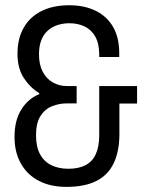

<svg xmlns="http://www.w3.org/2000/svg" viewBox="-20 -719 582 751"><path d="M239.8 12Q177.2 12 131.6 -11.8Q86.1 -35.6 61.5 -79.7Q36.8 -123.7 36.8 -183.2Q36.8 -249.2 64 -291.6Q91.2 -334.1 133.5 -350.6V-354.6Q97.7 -376.5 73 -414.2Q48.4 -451.9 48.4 -508.4Q48.4 -568.3 72.8 -610.8Q97.2 -653.4 142.7 -676Q188.3 -698.5 250.8 -698.5Q308.7 -698.5 352.9 -677.5Q397.2 -656.4 421.8 -614.6Q446.4 -572.8 446.4 -510.5V-496.1H368.1V-506.8Q367.6 -550 352.4 -576.4Q337.1 -602.8 311.1 -615.4Q285.1 -628.1 250.9 -628.1Q227.8 -628.1 206.2 -621.3Q184.6 -614.6 167.9 -600.2Q151.1 -585.8 141.8 -562.5Q132.5 -539.3 132.5 -506.9Q132.5 -466.1 147.3 -438.2Q162 -410.3 187 -396.4Q211.9 -382.4 241.2 -382.4H279.8V-314.6H241.6Q211.4 -314.6 183.4 -303.4Q155.5 -292.3 138.2 -265.1Q120.9 -237.8 120.9 -189.9Q120.9 -144.1 137 -115.1Q153 -86.2 181.5 -72.6Q209.9 -58.9 247.7 -58.9Q287.8 -58.9 314.8 -73.1Q341.8 -87.2 354.9 -116.6Q368.1 -146.1 368.1 -190V-382.4H516.2V-314.1H447V-195.2Q447 -127.2 424.9 -80.8Q402.7 -34.3 357 -11.2Q311.2 12 239.8 12Z"/></svg>

Font: Archivo SemiBold Condensed
Style: Regular
Weight: 600
Width: 3
Version: Version 2.001